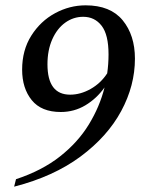

<svg xmlns="http://www.w3.org/2000/svg" viewBox="-20 -690 558 720"><path d="M33 10 40 -18Q137 -50 204.5 -103Q272 -156 313 -223Q354 -290 372 -362Q342 -320 300 -295Q258 -270 208 -270Q135 -270 99 -314.5Q63 -359 63 -429Q63 -502 97.5 -556.5Q132 -611 186.5 -640.5Q241 -670 301 -670Q394 -670 440 -614Q486 -558 486 -470Q486 -369 434.5 -273.5Q383 -178 282 -103Q181 -28 33 10ZM158 -449Q158 -335 243 -335Q282 -335 320 -356.5Q358 -378 382 -415Q387 -450 387 -486Q387 -560 361 -593.5Q335 -627 292 -627Q255 -627 224.5 -605Q194 -583 176 -542.5Q158 -502 158 -449Z"/></svg>

Font: Spectral Medium
Style: Italic
Weight: 500
Italic angle: -10°
Designer: Jean-Baptiste Levee
Foundry: Production Type
Version: Version 2.001